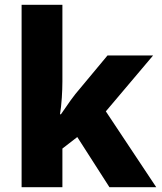

<svg xmlns="http://www.w3.org/2000/svg" viewBox="-20 -780 673 800"><path d="M240 -440Q240 -410 237.5 -372Q235 -334 230 -304H234Q242 -315 252.5 -330.5Q263 -346 274 -361.5Q285 -377 294 -388L428 -549H618L421 -316L631 0H436L302 -209L240 -161V0H70V-760H240Z"/></svg>

Font: Noto Sans Khmer ExtraBold
Style: Regular
Weight: 800
Version: Version 2.003